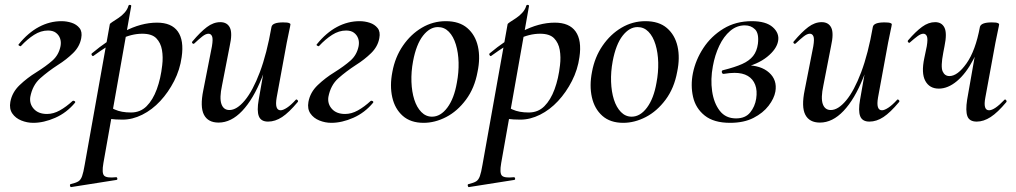

<svg xmlns="http://www.w3.org/2000/svg" viewBox="-20 -485 4128 780"><path d="M115 14Q90 14 66.5 4.5Q43 -5 30 -24Q17 -43 22 -71Q29 -110 60 -139.5Q91 -169 127 -191Q167 -216 193 -239Q219 -262 226 -298Q229 -315 224 -329Q219 -343 207 -352Q195 -361 175 -361Q146 -361 118.5 -343.5Q91 -326 65 -298Q64 -296 58.5 -299Q53 -302 56 -305Q94 -352 138 -375.5Q182 -399 230 -399Q251 -399 271 -392.5Q291 -386 303 -371Q315 -356 310 -330Q304 -296 277 -269.5Q250 -243 215 -221Q175 -195 143.5 -167Q112 -139 103 -91Q99 -63 117.5 -42.5Q136 -22 171 -22Q197 -22 223 -36.5Q249 -51 275 -75Q278 -77 282.5 -74.5Q287 -72 285 -68Q251 -27 204.5 -6.5Q158 14 115 14Z M269 275Q266 276 264.5 270Q263 264 267 263Q288 258 298 252Q308 246 313.5 230.5Q319 215 324 185L426 -386Q426 -389 436 -395.5Q446 -402 460.5 -411.5Q475 -421 486.5 -434Q498 -447 502 -462Q504 -466 509 -465Q514 -464 513 -460L400 178Q393 218 403 228.5Q413 239 451 235Q455 234 456.5 239.5Q458 245 453 246ZM478 1Q449 1 426.5 -2Q404 -5 390 -8L400 -67Q420 -52 446.5 -40Q473 -28 512 -28Q550 -28 575.5 -53.5Q601 -79 617 -122.5Q633 -166 639 -220Q643 -253 638 -282Q633 -311 615 -329.5Q597 -348 558 -348Q514 -348 467 -325Q420 -302 361 -259Q357 -255 353.5 -260Q350 -265 353 -268Q416 -321 484.5 -357Q553 -393 618 -393Q677 -393 702.5 -357Q728 -321 718 -253Q711 -202 687.5 -156Q664 -110 631 -74.5Q598 -39 558 -19Q518 1 478 1Z M868 13Q825 13 808.5 -19Q792 -51 806 -119L841 -297Q846 -327 841.5 -337.5Q837 -348 827 -348Q816 -348 802 -337Q788 -326 770 -309Q766 -305 762 -309Q758 -313 762 -317Q794 -355 820.5 -375Q847 -395 875 -395Q903 -395 914 -372.5Q925 -350 913 -297L882 -138Q871 -87 879.5 -62.5Q888 -38 912 -38Q942 -38 974.5 -77Q1007 -116 1035.5 -191.5Q1064 -267 1083 -376L1099 -375Q1079 -257 1044 -169.5Q1009 -82 964 -34.5Q919 13 868 13ZM1069 9Q1040 9 1031.5 -13Q1023 -35 1031 -80L1083 -376Q1087 -394 1130 -394Q1148 -394 1154 -391.5Q1160 -389 1160 -387Q1160 -383 1155 -360.5Q1150 -338 1145 -312L1104 -89Q1095 -37 1120 -37Q1130 -37 1146 -47.5Q1162 -58 1181 -79Q1184 -83 1188.5 -78.5Q1193 -74 1189 -70Q1154 -28 1126 -9.5Q1098 9 1069 9Z M1326 14Q1301 14 1277.5 4.5Q1254 -5 1241 -24Q1228 -43 1233 -71Q1240 -110 1271 -139.5Q1302 -169 1338 -191Q1378 -216 1404 -239Q1430 -262 1437 -298Q1440 -315 1435 -329Q1430 -343 1418 -352Q1406 -361 1386 -361Q1357 -361 1329.5 -343.5Q1302 -326 1276 -298Q1275 -296 1269.5 -299Q1264 -302 1267 -305Q1305 -352 1349 -375.5Q1393 -399 1441 -399Q1462 -399 1482 -392.5Q1502 -386 1514 -371Q1526 -356 1521 -330Q1515 -296 1488 -269.5Q1461 -243 1426 -221Q1386 -195 1354.5 -167Q1323 -139 1314 -91Q1310 -63 1328.5 -42.5Q1347 -22 1382 -22Q1408 -22 1434 -36.5Q1460 -51 1486 -75Q1489 -77 1493.5 -74.5Q1498 -72 1496 -68Q1462 -27 1415.5 -6.5Q1369 14 1326 14Z M1701 14Q1648 14 1616 -14.5Q1584 -43 1573.5 -90Q1563 -137 1574 -193Q1585 -253 1617 -299.5Q1649 -346 1694 -372.5Q1739 -399 1791 -399Q1846 -399 1878.5 -371Q1911 -343 1921.5 -296.5Q1932 -250 1920 -193Q1908 -127 1873 -80Q1838 -33 1792.5 -9.5Q1747 14 1701 14ZM1735 -11Q1770 -11 1797.5 -48Q1825 -85 1836 -149Q1844 -191 1843 -231Q1842 -271 1832 -304Q1822 -337 1803.5 -356Q1785 -375 1759 -375Q1726 -375 1698.5 -340Q1671 -305 1658 -236Q1650 -193 1651.5 -152.5Q1653 -112 1663 -80.5Q1673 -49 1691.5 -30Q1710 -11 1735 -11Z M1885 275Q1882 276 1880.5 270Q1879 264 1883 263Q1904 258 1914 252Q1924 246 1929.5 230.5Q1935 215 1940 185L2042 -386Q2042 -389 2052 -395.5Q2062 -402 2076.5 -411.5Q2091 -421 2102.5 -434Q2114 -447 2118 -462Q2120 -466 2125 -465Q2130 -464 2129 -460L2016 178Q2009 218 2019 228.5Q2029 239 2067 235Q2071 234 2072.5 239.5Q2074 245 2069 246ZM2094 1Q2065 1 2042.5 -2Q2020 -5 2006 -8L2016 -67Q2036 -52 2062.5 -40Q2089 -28 2128 -28Q2166 -28 2191.5 -53.5Q2217 -79 2233 -122.5Q2249 -166 2255 -220Q2259 -253 2254 -282Q2249 -311 2231 -329.5Q2213 -348 2174 -348Q2130 -348 2083 -325Q2036 -302 1977 -259Q1973 -255 1969.5 -260Q1966 -265 1969 -268Q2032 -321 2100.5 -357Q2169 -393 2234 -393Q2293 -393 2318.5 -357Q2344 -321 2334 -253Q2327 -202 2303.5 -156Q2280 -110 2247 -74.5Q2214 -39 2174 -19Q2134 1 2094 1Z M2512 14Q2459 14 2427 -14.5Q2395 -43 2384.5 -90Q2374 -137 2385 -193Q2396 -253 2428 -299.5Q2460 -346 2505 -372.5Q2550 -399 2602 -399Q2657 -399 2689.5 -371Q2722 -343 2732.5 -296.5Q2743 -250 2731 -193Q2719 -127 2684 -80Q2649 -33 2603.5 -9.5Q2558 14 2512 14ZM2546 -11Q2581 -11 2608.5 -48Q2636 -85 2647 -149Q2655 -191 2654 -231Q2653 -271 2643 -304Q2633 -337 2614.5 -356Q2596 -375 2570 -375Q2537 -375 2509.5 -340Q2482 -305 2469 -236Q2461 -193 2462.5 -152.5Q2464 -112 2474 -80.5Q2484 -49 2502.5 -30Q2521 -11 2546 -11Z M2946 14Q2880 14 2843 -15.5Q2806 -45 2795.5 -91.5Q2785 -138 2795 -188Q2806 -242 2837.5 -290Q2869 -338 2919 -368.5Q2969 -399 3034 -399Q3092 -399 3119.5 -374.5Q3147 -350 3141 -318Q3135 -285 3096.5 -254Q3058 -223 2995 -209L3010 -220Q3071 -220 3104.5 -190Q3138 -160 3130 -113Q3125 -85 3102.5 -55.5Q3080 -26 3041 -6Q3002 14 2946 14ZM2970 -4Q3008 -4 3027.5 -28Q3047 -52 3052 -84Q3057 -117 3048 -140.5Q3039 -164 3018 -176.5Q2997 -189 2964 -189Q2954 -189 2944 -188Q2934 -187 2921 -185Q2914 -184 2912.5 -191.5Q2911 -199 2918 -200Q2966 -212 2995 -225Q3024 -238 3039.5 -257.5Q3055 -277 3059 -307Q3064 -349 3047.5 -365.5Q3031 -382 3006 -382Q2973 -382 2946.5 -359.5Q2920 -337 2902 -299Q2884 -261 2876 -216Q2866 -163 2873 -114.5Q2880 -66 2904 -35Q2928 -4 2970 -4Z M3311 13Q3268 13 3251.5 -19Q3235 -51 3249 -119L3284 -297Q3289 -327 3284.5 -337.5Q3280 -348 3270 -348Q3259 -348 3245 -337Q3231 -326 3213 -309Q3209 -305 3205 -309Q3201 -313 3205 -317Q3237 -355 3263.5 -375Q3290 -395 3318 -395Q3346 -395 3357 -372.5Q3368 -350 3356 -297L3325 -138Q3314 -87 3322.5 -62.5Q3331 -38 3355 -38Q3385 -38 3417.5 -77Q3450 -116 3478.5 -191.5Q3507 -267 3526 -376L3542 -375Q3522 -257 3487 -169.5Q3452 -82 3407 -34.5Q3362 13 3311 13ZM3512 9Q3483 9 3474.5 -13Q3466 -35 3474 -80L3526 -376Q3530 -394 3573 -394Q3591 -394 3597 -391.5Q3603 -389 3603 -387Q3603 -383 3598 -360.5Q3593 -338 3588 -312L3547 -89Q3538 -37 3563 -37Q3573 -37 3589 -47.5Q3605 -58 3624 -79Q3627 -83 3631.5 -78.5Q3636 -74 3632 -70Q3597 -28 3569 -9.5Q3541 9 3512 9Z M3794 -125Q3756 -125 3739 -156.5Q3722 -188 3735 -249L3745 -297Q3750 -327 3745.5 -337.5Q3741 -348 3731 -348Q3721 -348 3707.5 -338Q3694 -328 3677 -313Q3674 -309 3670 -313Q3666 -317 3669 -321Q3700 -357 3726 -376Q3752 -395 3779 -395Q3806 -395 3817 -372.5Q3828 -350 3817 -297L3812 -271Q3801 -214 3809.5 -195Q3818 -176 3837 -176Q3870 -176 3906.5 -227.5Q3943 -279 3961 -376L3978 -375Q3963 -298 3933.5 -242Q3904 -186 3867.5 -155.5Q3831 -125 3794 -125ZM3948 9Q3918 9 3910 -13Q3902 -35 3909 -80L3961 -376Q3966 -394 4009 -394Q4027 -394 4033 -391.5Q4039 -389 4039 -387Q4039 -383 4034 -360.5Q4029 -338 4024 -312L3983 -89Q3973 -37 3998 -37Q4009 -37 4024.5 -47.5Q4040 -58 4060 -79Q4063 -83 4067 -78.5Q4071 -74 4068 -70Q4033 -28 4004.5 -9.5Q3976 9 3948 9Z"/></svg>

Font: Cormorant SemiBold
Style: Italic
Weight: 600
Italic angle: -10°
Designer: Christian Thalmann (Catharsis Fonts)
Foundry: Catharsis Fonts
Version: Version 4.000